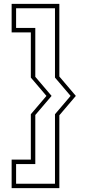

<svg xmlns="http://www.w3.org/2000/svg" viewBox="-20 -770 451 990"><path d="M263.5 -181 344 -275.5 263.5 -370V-727.5H63V-626H162V-374L246 -275.5L162 -177V76H63V177.5H263.5ZM139 -181 219.5 -275.5 139 -370V-603H40V-750H286V-375.5L371 -275.5L286 -175.5V200H40V53H139Z"/></svg>

Font: Tourney ExtraLight
Style: Regular
Weight: 250
Designer: Tyler Finck
Foundry: Etcetera Type Co
Version: Version 1.015